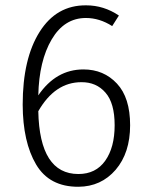

<svg xmlns="http://www.w3.org/2000/svg" viewBox="-20 -696 564 727"><path d="M276.9 -37.1Q342.8 -37.1 378.4 -87.4Q414.1 -137.7 414.1 -221.7Q414.1 -305.7 379.4 -345.2Q344.7 -385.3 288.1 -384.8Q188 -384.8 125 -274.9Q129.9 -37.1 276.9 -37.1ZM295.9 -433.1Q373 -433.1 422.9 -379.4Q472.7 -326.2 472.7 -221.7Q472.7 -117.2 418 -53.2Q362.8 10.7 276.9 11.2Q167 11.7 116.7 -73.2Q66.4 -158.2 65.9 -299.8Q65.9 -473.6 129.9 -575.2Q193.8 -676.8 306.2 -675.8Q373 -675.8 430.2 -637.2L404.8 -597.2Q356.9 -627.9 305.2 -627.9Q223.6 -627.9 175.8 -546.9Q127.9 -465.8 125 -335Q191.9 -433.1 295.9 -433.1Z"/></svg>

Font: FiraSans-Light
Style: Regular
Weight: 300
Designer: Carrois Corporate & Edenspiekermann AG
Foundry: Carrois Corporate GbR & Edenspiekermann AG
Version: Version 3.106;PS 003.106;hotconv 1.0.70;makeotf.lib2.5.58329